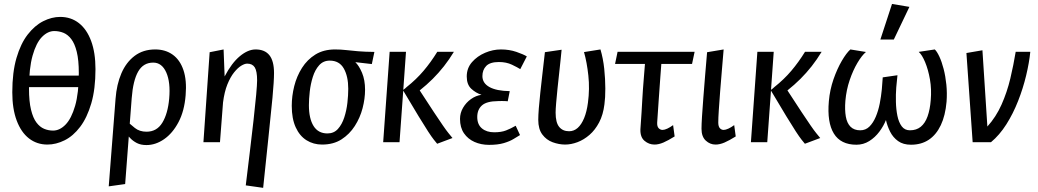

<svg xmlns="http://www.w3.org/2000/svg" viewBox="-20 -708 5168 956"><path d="M216.1 11.8Q163.8 11.8 124.4 -18.7Q85 -49.3 63.1 -107.8Q41.2 -166.3 41.2 -248.3Q41.2 -348.1 62.1 -419.5Q82.9 -490.8 117.8 -535.9Q152.7 -580.9 195.1 -602.4Q237.5 -623.8 279.7 -623.8Q333.5 -623.8 372.9 -592.9Q412.3 -562 433.8 -503.8Q455.4 -445.7 455.4 -363.7Q455.4 -264.6 434.5 -193.3Q413.6 -121.9 379.1 -76.4Q344.6 -30.8 301.8 -9.5Q259.1 11.8 216.1 11.8ZM244.3 -57.8Q277.4 -57.8 306.5 -87.7Q335.6 -117.6 354 -181Q372.4 -244.4 372.4 -344.7Q372.4 -408.7 362.3 -449.6Q352.3 -490.6 335 -513.2Q317.7 -535.9 295.9 -544.7Q274 -553.4 250.3 -553.4Q217.9 -553.4 188.9 -523.9Q160 -494.4 142.2 -430.9Q124.4 -367.4 124.4 -266.8Q124.4 -202.7 134.5 -161.6Q144.5 -120.4 161.4 -98Q178.3 -75.6 199.6 -66.7Q220.8 -57.8 244.3 -57.8ZM103 -274V-331.6H393.1V-274Z M521.4 219.9 555.4 -216.6Q560.8 -287.8 584.4 -342.8Q608 -397.8 650.4 -429.8Q692.8 -461.8 752.8 -461.8Q803.7 -461.8 840 -435.7Q876.3 -409.6 893.4 -358.9Q910.6 -308.1 904.3 -233.8Q898.1 -155.2 868.8 -99.8Q839.5 -44.4 797.2 -15.1Q754.9 14.3 709 14.3Q681.1 14.3 661.2 4.1Q641.3 -6.2 626.9 -21.8Q612.6 -37.4 600.8 -51.1L606.1 -108.8Q628.3 -89.5 651.5 -70.9Q674.7 -52.2 709.6 -52.2Q760.9 -52.2 788.3 -97.1Q815.6 -142 822.4 -216.6Q829.6 -298.1 807.9 -347.2Q786.1 -396.3 743 -396.3Q693.5 -396.3 668 -351.8Q642.5 -307.3 635.8 -219.4L603.2 208.4Z M992.9 0 1023.9 -448 1093.3 -461.8 1098.5 -327.4Q1133.5 -394.4 1174.1 -428.1Q1214.7 -461.8 1252.7 -461.8Q1298.4 -461.8 1321.4 -433.1Q1344.4 -404.3 1344.4 -344.2Q1344.4 -305.2 1336.7 -221.5Q1328.9 -137.7 1316.5 -22.6Q1304.1 92.5 1290.3 227.3L1203.7 215Q1214 130.9 1224.1 47Q1234.3 -37 1242.5 -110.3Q1250.7 -183.6 1255.5 -235.8Q1260.2 -288 1260.2 -307.7Q1260.2 -353.7 1248.5 -372.5Q1236.8 -391.2 1210.7 -391.2Q1198.5 -391.2 1181.3 -380.9Q1164.2 -370.6 1145.6 -347.6Q1127.1 -324.6 1112.1 -287.6Q1097.2 -250.5 1090.5 -197.7L1075.3 0Z M1583.7 11.8Q1540.6 11.8 1506.3 -9.6Q1471.9 -31.1 1452.3 -74.2Q1432.7 -117.2 1432.7 -180.9Q1432.7 -229.9 1445.1 -279.3Q1457.5 -328.7 1483.7 -370Q1509.9 -411.4 1550.6 -436.6Q1591.4 -461.8 1648.4 -461.8Q1676.7 -461.8 1703.4 -458.7Q1730.1 -455.5 1763.3 -452.8Q1796.5 -450 1844.2 -449.5L1831.4 -389L1749.2 -398.5Q1767.6 -381 1782.7 -345.4Q1797.7 -309.7 1797.7 -261.1Q1797.7 -216.7 1785.3 -169.1Q1772.9 -121.6 1746.6 -80.6Q1720.3 -39.6 1680.2 -13.9Q1640.1 11.8 1583.7 11.8ZM1610.3 -43.6Q1642.4 -43.6 1662.6 -66Q1682.8 -88.4 1694.2 -123.4Q1705.6 -158.5 1709.8 -196.5Q1714 -234.5 1714 -266Q1714 -327.8 1691.8 -367Q1669.6 -406.2 1621.8 -406.2Q1589.8 -406.2 1569.2 -383.2Q1548.6 -360.3 1537.6 -325.1Q1526.5 -289.8 1522.3 -251.8Q1518.1 -213.7 1518.1 -184.3Q1518.1 -117.7 1541.3 -80.6Q1564.5 -43.6 1610.3 -43.6Z M2156.7 7.8Q2149.7 -0.5 2139.5 -13.4Q2129.4 -26.2 2111.7 -53.2Q2094 -80.3 2064.4 -128.9Q2034.7 -177.6 1987.8 -256.8L1969.3 0H1887.9L1920.1 -450H2001.5L1988 -260.6Q1992.8 -264.1 1996.9 -267.4Q2001 -270.6 2005 -274.7Q2052.8 -312.6 2089.1 -355.5Q2125.4 -398.3 2157.3 -450H2240Q2216.9 -411.9 2190.5 -378.2Q2164 -344.6 2134.3 -315Q2104.5 -285.4 2069.8 -257.8Q2113.4 -190.5 2141.1 -148.7Q2168.7 -106.9 2185.5 -82.8Q2202.2 -58.6 2213.1 -45.2Q2224 -31.8 2233 -20.8Z M2415.2 13.3Q2375.4 13.3 2342.5 -1.3Q2309.7 -15.9 2290.1 -44.5Q2270.5 -73.2 2270.5 -115.8Q2270.5 -145.8 2285.7 -171.6Q2300.9 -197.5 2325.1 -214.7Q2349.4 -232 2377.6 -236Q2349.6 -244.8 2326.8 -265.8Q2304 -286.8 2304 -327.2Q2304 -368.7 2330.1 -398.6Q2356.2 -428.5 2395.3 -445.2Q2434.4 -461.8 2474 -461.8Q2516 -461.8 2551.1 -449.7Q2586.3 -437.6 2603.1 -427.1L2570.5 -363.8Q2557.5 -372.1 2529.4 -385.7Q2501.3 -399.2 2464.1 -399.2Q2420.1 -399.2 2401 -379.6Q2382 -360 2382 -329Q2382 -294 2417 -274.6Q2452 -255.2 2518.1 -254.2L2508.1 -203.7Q2502.3 -204.4 2494.2 -204.8Q2486.1 -205.2 2477.5 -205Q2468.9 -204.9 2459.9 -204.6Q2403.1 -204.1 2379.7 -183.2Q2356.3 -162.2 2356.3 -125.5Q2356.3 -88 2379.7 -68.6Q2403 -49.3 2440.7 -49.3Q2475.7 -49.3 2499.5 -58.5Q2523.4 -67.7 2547.7 -81.9L2569.2 -35.5Q2556.2 -27.8 2537.1 -16Q2518 -4.2 2488.5 4.5Q2459.1 13.3 2415.2 13.3Z M2793.4 11.8Q2762.7 11.6 2731.6 0.2Q2700.6 -11.2 2680.4 -38.2Q2660.1 -65.1 2660.1 -111.5Q2660.1 -133.7 2662.9 -169.3Q2665.6 -204.9 2670.3 -246.6Q2674.9 -288.3 2679.5 -328.8Q2684.2 -369.2 2687.8 -401.2Q2691.4 -433.2 2693.2 -448.2L2776.3 -460.4Q2775.1 -446.4 2771.8 -415Q2768.6 -383.6 2764.3 -344.8Q2760.1 -306 2755.9 -266.8Q2751.8 -227.5 2749.2 -195.6Q2746.5 -163.6 2746.5 -147.2Q2746.5 -97.7 2764.3 -76.1Q2782.1 -54.5 2813.4 -54.5Q2837.8 -54.5 2856.5 -71.2Q2875.1 -87.8 2888.4 -119.7Q2901.6 -151.6 2907.5 -196.9Q2916.7 -265.5 2909.5 -331.8Q2902.3 -398.2 2887.9 -448.7L2969.8 -461.8Q2983.2 -416.7 2988.6 -365.4Q2993.9 -314 2994 -267.5Q2994.1 -221.1 2989.6 -188.9Q2983.3 -136.9 2963.3 -98.7Q2943.2 -60.6 2915.2 -36.4Q2887.2 -12.1 2855.4 -0.1Q2823.5 11.8 2793.4 11.8Z M3238.7 11.8Q3211.5 11.8 3189.4 -6.6Q3167.3 -25.1 3168.7 -64.4Q3172.5 -114.5 3174.4 -148.5Q3176.4 -182.5 3177.9 -208.9Q3179.4 -235.3 3181.3 -263.1Q3183.2 -290.9 3186.5 -329.5Q3189.7 -368 3194.2 -425.6L3276.6 -439.5Q3272.4 -381.1 3268 -325.1Q3263.6 -269.2 3260 -212.9Q3256.4 -156.5 3252.2 -98.2Q3251.2 -78.5 3259.5 -69.8Q3267.9 -61.1 3278.9 -61.1Q3288.7 -61.1 3302.9 -67.7Q3317.1 -74.3 3331.5 -85L3339.1 -28.7Q3307.2 -8.7 3283.4 1.6Q3259.6 11.8 3238.7 11.8ZM3042.5 -389.7 3055 -450H3438.6L3425.8 -389.7Z M3542.9 11.8Q3515.6 11.8 3494.3 -7.8Q3472.9 -27.5 3472.9 -67Q3472.9 -88 3475.4 -128Q3477.9 -168 3482 -220.7Q3486.1 -273.4 3490.9 -332Q3495.6 -390.5 3500.7 -448L3583.1 -461.8Q3579.1 -410.6 3574.2 -356Q3569.3 -301.4 3565.6 -251Q3561.9 -200.7 3559.1 -160.6Q3556.4 -120.4 3556.4 -98.2Q3556.4 -78.5 3564.2 -69.8Q3572.1 -61.1 3583.1 -61.1Q3592.9 -61.1 3607.1 -67.7Q3621.3 -74.3 3635.7 -85L3643.3 -28.7Q3611.4 -8.7 3587.6 1.6Q3563.8 11.8 3542.9 11.8Z M3987.7 7.8Q3980.7 -0.5 3970.5 -13.4Q3960.4 -26.2 3942.7 -53.2Q3925 -80.3 3895.4 -128.9Q3865.7 -177.6 3818.8 -256.8L3800.3 0H3718.9L3751.1 -450H3832.5L3819 -260.6Q3823.8 -264.1 3827.9 -267.4Q3832 -270.6 3836 -274.7Q3883.8 -312.6 3920.1 -355.5Q3956.4 -398.3 3988.3 -450H4071Q4047.9 -411.9 4021.5 -378.2Q3995 -344.6 3965.3 -315Q3935.5 -285.4 3900.8 -257.8Q3944.4 -190.5 3972.1 -148.7Q3999.7 -106.9 4016.5 -82.8Q4033.2 -58.6 4044.1 -45.2Q4055 -31.8 4064 -20.8Z M4244.2 12.6Q4166.2 12.6 4131.9 -43Q4097.7 -98.6 4107 -204.3Q4112 -261 4130.1 -313.2Q4148.3 -365.3 4171.4 -404.9Q4194.6 -444.5 4214.2 -461.8L4291.7 -449.2Q4271.3 -432.1 4249.3 -395Q4227.3 -358 4210.7 -309.2Q4194.1 -260.5 4189.3 -206.3Q4185.6 -160.7 4191.5 -127.6Q4197.3 -94.5 4215.1 -76.8Q4232.9 -59.2 4263.2 -59.2Q4290.3 -59.2 4309.1 -77.8Q4327.8 -96.3 4340.6 -126.6Q4353.4 -156.9 4360.4 -192.5Q4367.3 -228.2 4370.7 -262.4Q4374 -296.7 4375.3 -322.8L4448.6 -333.4Q4445.4 -307.7 4442.6 -272.5Q4439.9 -237.2 4440.9 -200.2Q4441.8 -163.2 4448.4 -131Q4455 -98.9 4469.9 -79Q4484.8 -59.2 4510.6 -59.2Q4543.4 -59.2 4564.9 -77Q4586.4 -94.7 4598.5 -128.5Q4610.6 -162.2 4614.3 -209.7Q4619 -263.3 4610.4 -312.6Q4601.7 -361.8 4586.3 -398.6Q4570.9 -435.5 4554.4 -449.7L4634.4 -461.8Q4645.2 -452 4657.2 -426.3Q4669.3 -400.5 4678.5 -364.7Q4687.8 -328.9 4692.1 -286.5Q4696.3 -244.2 4693.1 -201.7Q4687.1 -132.6 4664.4 -84.7Q4641.6 -36.8 4604.5 -12.1Q4567.4 12.6 4515.8 12.6Q4477 12.6 4451.7 -5.6Q4426.4 -23.8 4412.1 -52.2Q4397.8 -80.7 4391.3 -110.4Q4379.6 -80.7 4358.4 -52.2Q4337.2 -23.8 4308.2 -5.6Q4279.1 12.6 4244.2 12.6ZM4363.5 -511.1 4421.5 -688.3 4508.1 -673.8 4430.4 -511.1Z M4823 0 4792 -444 4871.7 -457.7 4896.3 -78Q4939.5 -125.7 4966.9 -187.3Q4994.3 -248.9 5010.5 -316.7Q5026.6 -384.5 5037.3 -450H5110Q5104.7 -396.3 5089.4 -332.4Q5074.2 -268.5 5049.4 -205.5Q5024.7 -142.4 4990.7 -88.7Q4956.6 -35.1 4914.3 0Z"/></svg>

Font: Ancizar Sans Thin
Style: Italic
Weight: 100
Italic angle: -4°
Designer: Cesar Puertas, Viviana Monsalve, Julian Moncada, Julian Prieto, Jose Castro, Mariel Hernandez, Felipe Aragon, Sara Alarc
Version: Version 8.100